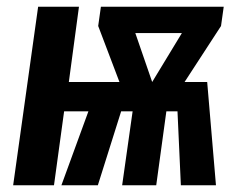

<svg xmlns="http://www.w3.org/2000/svg" viewBox="-20 -549 722 569"><path d="M643 -529 635 -472 527 -306H594L620 0H516L506 -219H473L443 0H342L373 -219H339L270 0H162L242 -219H170L140 0H19L93 -529H214L184 -306H334L271 -472L279 -529ZM381 -451 431 -306 519 -451Z"/></svg>

Font: Fira Sans Extra Condensed Medium
Style: Italic
Weight: 500
Width: 3
Italic angle: -8°
Designer: Carrois Corporate & Edenspiekermann AG
Foundry: Carrois Corporate GbR & Edenspiekermann AG
Version: Version 4.203